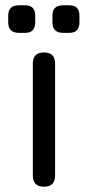

<svg xmlns="http://www.w3.org/2000/svg" viewBox="-20 -705 332 725"><path d="M51 -581Q11 -581 11 -621V-646Q11 -685 51 -685H75Q113 -685 113 -646V-621Q113 -581 75 -581ZM218 -581Q178 -581 178 -621V-646Q178 -685 218 -685H242Q280 -685 280 -646V-621Q280 -581 242 -581ZM104 -42V-465Q104 -507 146 -507Q188 -507 188 -465V-42Q188 0 146 0Q104 0 104 -42Z"/></svg>

Font: Jura
Style: Bold
Weight: 700
Designer: Daniel Johnson, Alexei Vanyashin
Foundry: Daniel Johnson
Version: Version 5.103